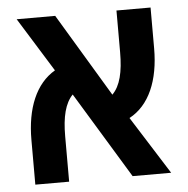

<svg xmlns="http://www.w3.org/2000/svg" viewBox="-47 -644 674 690"><g transform="rotate(-5 290.5 -299.0)"><path d="M175 -164C175 -234 187 -282 215 -311L404 0H543L411 -209C484 -248 521 -335 521 -451V-598H398V-448C398 -376 386 -327 357 -298L177 -598H38L159 -403C89 -362 53 -276 53 -161V0H175Z"/></g></svg>

Font: Noto Sans Hebrew SemiCondensed Semi
Style: Regular
Weight: 600
Width: 4
Designer: Monotype Design Team
Foundry: Monotype Imaging Inc.
Version: Version 1.902